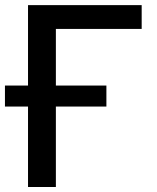

<svg xmlns="http://www.w3.org/2000/svg" viewBox="-34 -748 628 768"><path d="M532.7 -727.5V-632.3H189.5V0H78.1V-727.5ZM-14.2 -321.8V-405.8H391.6V-321.8Z"/></svg>

Font: Inter 17pt Medium
Style: Regular
Weight: 500
Version: Version 4.001;git-66647c0bb